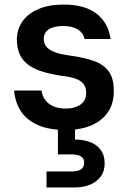

<svg xmlns="http://www.w3.org/2000/svg" viewBox="-20 -558 571 842"><path d="M269 12Q193 12 144 -10.5Q95 -33 70.5 -72Q46 -111 42 -161H162Q165 -139 177 -121.5Q189 -104 211.5 -93Q234 -82 268 -82Q297 -82 317 -90.5Q337 -99 347.5 -114Q358 -129 358 -149Q358 -176 345.5 -191Q333 -206 308.5 -214Q284 -222 247 -226Q202 -233 166 -244Q130 -255 105 -273Q80 -291 67 -318.5Q54 -346 54 -384Q54 -429 78.5 -464Q103 -499 149 -518.5Q195 -538 259 -538Q352 -538 403.5 -498Q455 -458 465 -387H351Q345 -414 321 -429Q297 -444 257 -444Q215 -444 193.5 -429Q172 -414 172 -388Q172 -370 181.5 -356Q191 -342 215 -331.5Q239 -321 282 -315Q350 -306 393.5 -290Q437 -274 458.5 -242.5Q480 -211 479 -157Q479 -103 453 -65.5Q427 -28 380 -8Q333 12 269 12ZM184 264V194H292Q321 194 335 185Q349 176 349 155Q349 137 335 128Q321 119 292 119H234V-5H309V54Q344 54 373.5 64.5Q403 75 421 98.5Q439 122 439 158Q439 193 421.5 216.5Q404 240 374.5 252Q345 264 310 264Z"/></svg>

Font: DM Sans 9pt
Style: Semibold
Weight: 600
Designer: Colophon Foundry, Jonny Pinhorn
Foundry: Colophon Foundry
Version: Version 4.004;gftools[0.9.30]